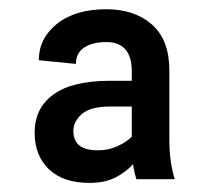

<svg xmlns="http://www.w3.org/2000/svg" viewBox="-20 -742 463 424"><path d="M273.8 -379.3Q258.9 -362.6 235.3 -350.3Q211.6 -338.1 177.6 -338.1Q119.3 -338.1 87.9 -368.4Q56.5 -398.8 56.5 -448.9Q56.5 -503.2 97.7 -533.2Q138.8 -563.2 221.2 -563.6H271V-586.6Q269.9 -649.1 214.8 -649.1Q183.6 -649.1 165.5 -636.7Q147.4 -624.3 147.7 -600.9L65.7 -609Q65.7 -657.3 106 -689.5Q146.3 -721.6 214.8 -721.6Q277.3 -721.6 315.7 -687.7Q354 -653.8 354 -586.6V-433.2Q354 -383.5 366.1 -346.2H281.2Q276.3 -361.9 273.8 -379.3ZM271 -506.7H221.2Q179.3 -506.4 160.7 -490.1Q142 -473.7 142 -452.8Q142 -409.1 197.8 -410.2Q217.7 -409.8 238.1 -418.7Q258.5 -427.6 271 -440Z"/></svg>

Font: Inter Extra Light BETA
Style: Regular
Weight: 200
Designer: Rasmus Andersson
Foundry: rsms
Version: Version 3.011;git-f93a4a705